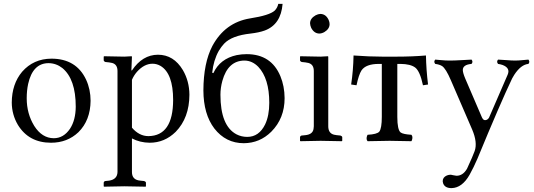

<svg xmlns="http://www.w3.org/2000/svg" viewBox="-20 -718 2724 979"><path d="M40 -194.8Q40.5 -290 92.8 -352.1Q150.9 -418.5 242.2 -418.9Q368.7 -418.9 418.9 -312Q441.9 -262.2 441.9 -204.1Q440.9 -104.5 379.9 -43.9Q323.2 9.8 240.2 9.8Q127 9.8 71.3 -81.1Q40.5 -133.3 40 -194.8ZM228 -396Q147 -396 123.5 -290Q116.2 -255.9 116.2 -216.8Q116.2 -138.2 154.8 -75.7Q194.3 -13.7 253.9 -13.2Q304.2 -13.2 336.9 -61.5Q365.7 -105.5 366.2 -173.8Q366.2 -314.9 297.9 -371.1Q266.6 -395.5 228 -396Z M652.8 -311V-66.9Q689.9 -23.9 736.8 -23.9Q862.3 -25.4 862.8 -208Q862.8 -343.3 798.8 -381.8Q779.3 -393.1 757.8 -393.1Q715.3 -393.1 678.2 -351.6Q662.1 -333 652.8 -311ZM652.8 -429.2 649.9 -358.9H652.8Q706.1 -438.5 785.2 -439Q865.7 -439 912.6 -360.4Q945.3 -304.2 945.8 -234.9Q945.3 -117.2 876 -45.9Q819.3 9.8 743.2 9.8Q693.8 9.3 652.8 -12.2V159.2Q652.8 194.8 686 201.7Q691.4 202.6 695.8 203.1L714.8 205.1Q722.7 207.5 724.1 212.9V231.9L722.2 233.9Q721.2 233.9 613.8 231.9L510.7 233.9L508.8 231.9V212.9Q510.7 206.1 517.1 205.1L536.1 203.1Q578.1 196.8 579.1 159.2V-356Q579.1 -389.6 551.8 -397Q544.4 -398.9 536.1 -399.9L517.1 -401.9Q510.3 -404.3 508.8 -410.2V-429.2L510.7 -431.2Q511.7 -431.2 613.8 -429.2L650.9 -431.2Z M1104 -234.9Q1104 -76.7 1185.5 -33.2Q1210.9 -20 1240.7 -20Q1300.8 -20 1332 -84Q1353 -128.4 1353 -193.8Q1353 -317.9 1296.9 -377.4Q1266.1 -408.7 1227.1 -409.2Q1142.6 -409.2 1113.8 -305.7Q1104 -270 1104 -234.9ZM1017.1 -256.8Q1017.6 -397 1063 -483.9Q1127.4 -603 1253.9 -624Q1354.5 -639.6 1380.9 -664.1Q1395 -678.7 1398.9 -698.2H1420.9Q1412.6 -593.3 1330.1 -562.5Q1300.8 -551.8 1257.8 -546.9Q1162.1 -536.6 1123 -495.6Q1108.4 -480 1095.7 -459Q1068.4 -410.2 1062 -347.2L1067.9 -345.2Q1101.6 -418.5 1187 -437Q1211.4 -441.9 1237.8 -441.9Q1362.8 -441.9 1409.7 -329.6Q1430.7 -278.8 1431.2 -217.8Q1431.2 -114.7 1363.3 -46.4Q1304.7 11.7 1223.1 12.2Q1131.3 12.2 1072.8 -63Q1017.6 -135.7 1017.1 -256.8Z M1653.8 -429.2V-74.2Q1653.8 -38.6 1683.1 -31.2Q1689.9 -29.8 1696.8 -28.8L1715.8 -26.9Q1723.6 -24.4 1725.1 -19V0L1722.7 2Q1721.7 2 1614.7 0L1511.7 2L1509.8 0V-19Q1511.7 -25.9 1518.1 -26.9L1537.1 -28.8Q1574.2 -32.7 1578.6 -60.1Q1579.6 -66.9 1580.1 -74.2V-356Q1580.1 -389.6 1552.7 -397Q1545.4 -398.9 1537.1 -399.9L1518.1 -401.9Q1511.2 -404.3 1509.8 -410.2V-429.2L1511.7 -431.2Q1512.7 -431.2 1614.7 -429.2L1651.9 -431.2ZM1561 -599.1Q1561 -624 1589.4 -640.1Q1602.1 -646.5 1612.8 -647Q1641.6 -647 1655.8 -616.2Q1660.6 -605 1660.6 -595.2Q1660.6 -570.8 1634.3 -554.7Q1621.6 -547.4 1608.9 -546.9Q1582 -546.9 1566.9 -575.7Q1561.5 -587.9 1561 -599.1Z M1926.8 -122.1V-392.1H1911.6Q1845.7 -392.1 1823.2 -358.9Q1809.1 -336.9 1797.9 -283.2L1770.5 -287.1Q1781.2 -357.9 1782.7 -435.1Q1862.8 -429.2 1928.7 -429.2H2003.4Q2081.5 -429.2 2151.9 -435.1Q2153.3 -361.3 2162.6 -287.1Q2161.1 -287.1 2136.7 -283.2Q2121.6 -354.5 2097.2 -373.5Q2073.2 -391.6 2022.5 -392.1H2005.9V-122.1Q2005.9 -56.2 2022.9 -42.5Q2036.1 -33.2 2077.6 -30.8Q2086.4 -22 2080.6 -3.4Q2079.1 0.5 2077.6 2Q1990.7 0 1966.8 0Q1937 0 1854.5 2Q1845.7 -6.8 1851.6 -25.4Q1853 -29.3 1854.5 -30.8Q1902.3 -33.2 1914.1 -46.9Q1926.8 -64 1926.8 -122.1Z M2374.5 172.9Q2336.4 240.2 2282.2 241.2Q2248 241.2 2239.3 216.3Q2237.8 210.9 2237.3 206.1Q2237.3 186 2258.3 176.8Q2267.1 173.3 2276.4 172.9Q2281.2 172.9 2290 175.3Q2301.3 177.7 2307.6 178.2Q2340.3 178.2 2360.8 143.1Q2361.8 141.1 2362.3 140.1Q2391.6 76.7 2400.4 51.8Q2415.5 8.3 2387.7 -57.1L2279.3 -308.1Q2253.4 -368.7 2233.9 -381.3Q2220.2 -389.6 2199.2 -392.1Q2189.9 -403.3 2199.2 -414.1Q2205.1 -414.1 2221.2 -412.1Q2255.4 -408.7 2276.4 -409.2Q2295.9 -409.2 2337.9 -411.6Q2369.6 -413.6 2384.3 -414.1Q2393.6 -402.8 2384.3 -392.1Q2339.4 -388.2 2339.8 -360.4Q2340.3 -345.7 2352.5 -316.9L2437.5 -119.1Q2445.8 -100.1 2462.9 -107.4Q2470.2 -111.8 2473.6 -118.2L2568.4 -336.9Q2583.5 -371.1 2542.5 -386.7Q2531.2 -390.6 2519.5 -392.1Q2510.3 -403.3 2519.5 -414.1Q2535.6 -413.6 2560.1 -411.6Q2588.9 -409.2 2606.4 -409.2Q2622.1 -409.2 2646.5 -411.6Q2665 -413.6 2674.3 -414.1Q2683.6 -402.8 2674.3 -392.1Q2636.2 -388.7 2602.1 -336.4Q2595.7 -326.2 2591.3 -317.9Q2530.3 -189.9 2414.6 90.8Q2395.5 135.3 2374.5 172.9Z"/></svg>

Font: Linux Libertine Display O
Style: Regular
Weight: 400
Designer: Philipp H. Poll
Foundry: Philipp H. Poll
Version: Version 5.0.9